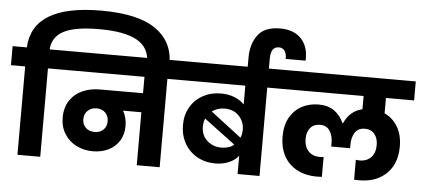

<svg xmlns="http://www.w3.org/2000/svg" viewBox="-79 -1177 2901 1318"><g transform="rotate(5 1372.0 -518.0)"><path d="M569 -1036Q823 -1036 944.5 -951Q1066 -866 1066 -715V-698H912V-711Q912 -811 827 -859.5Q742 -908 566 -908Q400 -908 322 -867.5Q244 -827 238 -740H336V-609H238V0H81V-609H-17V-740H81Q95 -1036 569 -1036Z M1159 -609H1061V0H903V-365H777Q803 -318 803 -262Q803 -201 774.5 -157Q746 -113 698.5 -91Q651 -69 593 -69Q533 -69 481.5 -94.5Q430 -120 399 -168.5Q368 -217 368 -282Q368 -351 400 -399.5Q432 -448 486 -472Q540 -496 606 -496H903V-609H302V-740H1159ZM595 -202Q632 -202 655 -224.5Q678 -247 678 -283Q678 -319 655 -342Q632 -365 595 -365Q558 -365 534 -342Q510 -319 510 -283Q510 -247 533.5 -224.5Q557 -202 595 -202Z M1847 -740V-609H1749V0H1598V-126Q1574 -95 1532 -77Q1490 -59 1438 -59Q1369 -59 1313.5 -90Q1258 -121 1226.5 -177Q1195 -233 1195 -304Q1195 -373 1226.5 -427Q1258 -481 1313 -511Q1368 -541 1437 -541Q1487 -541 1528 -525Q1569 -509 1598 -480V-609H1125V-740ZM1471 -440Q1421 -440 1384 -412L1596 -250Q1607 -277 1607 -305Q1607 -361 1570 -400.5Q1533 -440 1471 -440ZM1332 -304Q1332 -244 1372.5 -207.5Q1413 -171 1471 -171Q1524 -171 1558 -199L1343 -360Q1332 -333 1332 -304Z M1603 -715V-804Q1603 -896 1649 -958.5Q1695 -1021 1802 -1021Q1898 -1021 1949 -966Q2000 -911 1995 -816H1858Q1859 -852 1845 -871.5Q1831 -891 1805 -891Q1776 -891 1762.5 -870Q1749 -849 1749 -806V-715Z M2567 -609V-503Q2624 -477 2657.5 -421Q2691 -365 2691 -283Q2691 -209 2661 -152Q2631 -95 2572.5 -62.5Q2514 -30 2432 -30Q2412 -30 2398 -31V-168L2425 -166Q2474 -166 2503 -197Q2532 -228 2532 -281Q2532 -328 2508.5 -357Q2485 -386 2442 -386Q2396 -386 2374 -353Q2352 -320 2352 -268V-244H2222V-268Q2222 -319 2200 -352.5Q2178 -386 2134 -386Q2090 -386 2066 -357.5Q2042 -329 2042 -281Q2042 -228 2071 -197Q2100 -166 2149 -166L2176 -168V-31Q2162 -30 2142 -30Q2060 -30 2001.5 -62.5Q1943 -95 1913 -152Q1883 -209 1883 -283Q1883 -362 1914 -416Q1945 -470 1996.5 -497Q2048 -524 2111 -524Q2178 -524 2220.5 -492.5Q2263 -461 2285 -410H2288Q2327 -498 2413 -518V-609H1813V-740H2761V-609Z"/></g></svg>

Font: MSTAGE
Style: Bold
Weight: 700
Designer: Ninad Kale (Devanagari), Jonny Pinhorn (Latin)
Foundry: Indian Type Foundry
Version: 4.004